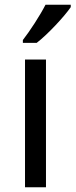

<svg xmlns="http://www.w3.org/2000/svg" viewBox="-20 -786 317 806"><path d="M277 -756V-766H171C148 -721 105 -655 76 -618V-606H134C181 -642 252 -719 277 -756ZM173 0V-536H85V0Z"/></svg>

Font: Noto Sans Kayah Li
Style: Regular
Weight: 400
Designer: Monotype Design Team, Sérgio Martins
Foundry: Monotype Imaging Inc.
Version: Version 2.002